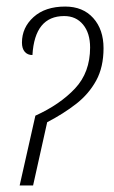

<svg xmlns="http://www.w3.org/2000/svg" viewBox="-20 -566 349 586"><path d="M88 -213Q163 -247 209 -296Q255 -345 255 -421Q255 -465 233.5 -491Q212 -517 176 -517Q86 -517 79 -398Q64 -398 55.5 -408Q47 -418 47 -436Q47 -482 82.5 -514Q118 -546 179 -546Q233 -546 264.5 -511Q296 -476 296 -419Q296 -361 273.5 -320Q251 -279 212.5 -249Q174 -219 124 -193L81 0H40Z"/></svg>

Font: Noto Serif ExtraCondensed ExtraLight
Style: Italic
Weight: 200
Width: 2
Italic angle: -12°
Designer: Monotype Design Team
Foundry: Monotype Imaging Inc.
Version: Version 2.014; ttfautohint (v1.8.4.7-5d5b)